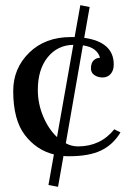

<svg xmlns="http://www.w3.org/2000/svg" viewBox="-20 -593 513 741"><path d="M290 -573 326 -566 305 -447Q419 -431 419 -344Q419 -321 407 -307.5Q395 -294 376 -294Q358 -294 344.5 -303Q331 -312 331 -329Q331 -350 341.5 -360Q352 -370 366 -370Q355 -410 300 -418L234 -40Q256 -28 281 -28Q368 -28 421 -94L445 -82Q416 -34 369.5 -12Q323 10 247 10Q232 10 225 9L204 128L167 121L188 3Q120 -14 75.5 -72.5Q31 -131 31 -242Q31 -329 92.5 -389.5Q154 -450 254 -450H268ZM200 -64 263 -420Q202 -419 164 -372Q126 -325 126 -246Q126 -193 146.5 -144Q167 -95 200 -64Z"/></svg>

Font: Judson
Style: Regular
Weight: 400
Version: Version 20110429